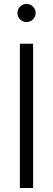

<svg xmlns="http://www.w3.org/2000/svg" viewBox="-20 -948 267 968"><path d="M147 -727.5V0H80.1V-727.5ZM113.8 -836.9Q94.7 -836.9 81.3 -850.3Q67.9 -863.8 67.9 -882.3Q67.9 -901.4 81.3 -914.8Q94.7 -928.2 113.8 -928.2Q132.8 -928.2 146.2 -914.8Q159.7 -901.4 159.7 -882.3Q159.7 -863.8 146.2 -850.3Q132.8 -836.9 113.8 -836.9Z"/></svg>

Font: Inter 28pt Light
Style: Regular
Weight: 300
Designer: Rasmus Andersson
Foundry: rsms
Version: Version 4.001;git-66647c0bb